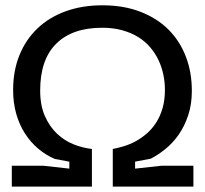

<svg xmlns="http://www.w3.org/2000/svg" viewBox="-20 -694 763 714"><path d="M23.9 -77.6H142.1L237.8 -66.9V-92.8L183.6 -103Q150.4 -117.2 122.3 -140.9Q94.2 -164.6 73.2 -197Q52.2 -229.5 40.5 -270.3Q28.8 -311 28.8 -359.4Q28.8 -431.2 52.5 -489.3Q76.2 -547.4 119.6 -588.6Q163.1 -629.9 224.4 -652.1Q285.6 -674.3 360.8 -674.3Q439.5 -674.3 501.2 -650.6Q563 -627 605.7 -584.7Q648.4 -542.5 670.9 -484.1Q693.4 -425.8 693.4 -356.4Q693.4 -305.7 679.9 -265.4Q666.5 -225.1 644.8 -193.8Q623 -162.6 595.7 -140.4Q568.4 -118.2 541 -104L482.4 -92.8V-66.9L580.1 -77.6H699.2V0H399.4V-140.1Q418.9 -143.6 441.2 -150.4Q463.4 -157.2 484.9 -168.9Q506.3 -180.7 525.9 -197.5Q545.4 -214.4 560.5 -237.8Q575.7 -261.2 584.5 -291.5Q593.3 -321.8 593.3 -360.4Q593.3 -388.7 587.4 -416.7Q581.5 -444.8 569.6 -470.2Q557.6 -495.6 538.8 -517.8Q520 -540 493.9 -556.2Q467.8 -572.3 434.6 -581.5Q401.4 -590.8 359.9 -590.8Q249 -590.8 189.2 -531.7Q129.4 -472.7 129.4 -357.4Q129.4 -301.8 147 -262.2Q164.6 -222.7 192.4 -196.5Q220.2 -170.4 254.4 -157Q288.6 -143.6 321.8 -140.1V0H23.9Z"/></svg>

Font: PT Astra Sans
Style: Italic
Weight: 400
Italic angle: -16°
Designer: A.Korolkova, I. Chaeva
Foundry: ParaType Ltd
Version: Version 1.001; ttfautohint (v1.6)